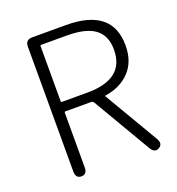

<svg xmlns="http://www.w3.org/2000/svg" viewBox="-133 -836 874 949"><g transform="rotate(-20 304.0 -362.0)"><path d="M136 0Q106 0 106 -36V-693Q106 -729 142 -729H319Q562 -729 562 -534Q562 -449 513.5 -398Q465 -347 385 -335Q380 -334 383 -330L550 -46Q568 -15 543 0Q518 15 499 -16L320 -321Q315 -329 306 -329H171Q166 -329 166 -324V-36Q166 0 136 0ZM166 -384Q166 -379 171 -379H305Q501 -379 501 -534Q501 -611 450 -646Q403 -679 305 -679H171Q166 -679 166 -674Z"/></g></svg>

Font: Resource Han Rounded JP Light
Style: Regular
Weight: 300
Designer: Cyano Hao (round all glyphs); Ryoko NISHIZUKA 西塚涼子 (kana, bopomofo & ideographs); Paul D. Hunt (Latin, Greek & Cyrillic)
Foundry: Cyano Hao
Version: 0.990